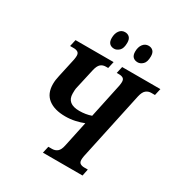

<svg xmlns="http://www.w3.org/2000/svg" viewBox="-207 -1059 1134 1205"><g transform="rotate(30 359.5 -456.5)"><path d="M280 0 291 -49H318Q340 -49 356 -62Q372 -75 379 -110L418 -293Q391 -282 357 -274.5Q323 -267 287 -267Q208 -267 163.5 -301.5Q119 -336 119 -405Q119 -420 121 -435Q123 -450 127 -467L157 -604Q160 -621 160 -632Q160 -651 148.5 -658Q137 -665 120 -665H93L104 -714H380L369 -665H352Q330 -665 315 -652Q300 -639 292 -604L261 -466Q257 -451 256.5 -438.5Q256 -426 256 -415Q256 -341 346 -341Q392 -341 432 -355L485 -604Q488 -621 488 -632Q488 -651 477 -658Q466 -665 448 -665H431L442 -714H719L708 -665H681Q660 -665 644 -652Q628 -639 620 -604L514 -110Q511 -94 511 -82Q511 -63 522.5 -56Q534 -49 551 -49H577L567 0ZM511 -788Q489 -788 476.5 -800.5Q464 -813 464 -839Q464 -872 479.5 -892.5Q495 -913 520 -913Q540 -913 552.5 -900.5Q565 -888 565 -862Q565 -821 547.5 -804.5Q530 -788 511 -788ZM340 -788Q319 -788 306.5 -800.5Q294 -813 294 -839Q294 -872 309 -892.5Q324 -913 349 -913Q369 -913 381.5 -900.5Q394 -888 394 -862Q394 -821 376.5 -804.5Q359 -788 340 -788Z"/></g></svg>

Font: Noto Serif ExtraCondensed
Style: Bold Italic
Weight: 700
Width: 2
Italic angle: -12°
Designer: Monotype Design Team
Foundry: Monotype Imaging Inc.
Version: Version 2.013; ttfautohint (v1.8.4.7-5d5b)